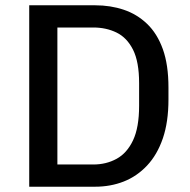

<svg xmlns="http://www.w3.org/2000/svg" viewBox="-20 -706 720 726"><path d="M90.5 0V-686H339.8Q397.8 -686 447.8 -669.2Q497.8 -652.5 536.1 -615.9Q574.5 -579.2 595.8 -520Q617 -460.8 617 -375V-329.8Q617 -245 595.8 -182.9Q574.5 -120.8 536.1 -80Q497.8 -39.2 447.8 -19.6Q397.8 0 339.8 0ZM197 -84H333Q381.5 -84 420.9 -105.5Q460.2 -127 483.1 -175.5Q506 -224 506 -306V-391.8Q506 -472.2 483.1 -517.9Q460.2 -563.5 420.9 -582.8Q381.5 -602 333 -602H197Z"/></svg>

Font: Chivo Medium
Style: Regular
Weight: 500
Designer: Hector Gatti
Foundry: Omnibus-Type
Version: Version 2.002